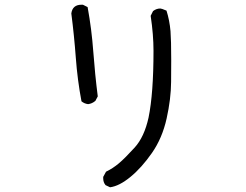

<svg xmlns="http://www.w3.org/2000/svg" viewBox="-20 -731 1040 813"><path d="M446 62 427 53Q417 41 417 24V18L429 -4Q458 -18 483.5 -39.5Q509 -61 550 -106Q591 -151 609 -233Q630 -335 630 -516Q630 -584 618 -664L628 -684Q642 -695 659 -695Q664 -695 685 -686Q698 -645 702 -599Q705 -561 705 -477Q705 -456 704.5 -384Q704 -312 685.5 -229Q667 -146 623.5 -83.5Q580 -21 532.5 18Q485 57 446 62ZM353 -290Q337 -292 325 -302Q308 -392 301 -486.5Q294 -581 282 -674Q287 -711 325 -711H331L351 -701Q368 -608 375 -512.5Q382 -417 394 -323L384 -304Q370 -292 353 -290Z"/></svg>

Font: Xiaolai Mono SC
Style: Regular
Weight: 400
Monospace: yes
Designer: LXGW / Nozomi Seto
Version: Version 3.113;September 30, 2024